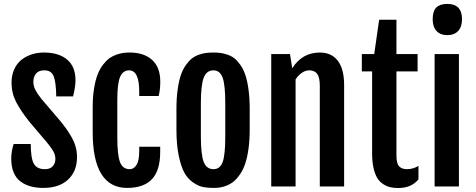

<svg xmlns="http://www.w3.org/2000/svg" viewBox="-20 -947 2416 975"><path d="M37.1 -140.6Q37.1 -179.2 49.3 -215.8H136.2Q136.2 -143.1 151.9 -115.5Q167.5 -87.9 208 -87.9Q234.4 -87.9 247.8 -102.8Q261.2 -117.7 261.2 -139.6Q261.2 -159.7 251.5 -177.5Q241.7 -195.3 219.2 -222.7L128.9 -329.1Q85 -384.3 61.8 -429.2Q38.6 -474.1 38.6 -526.9Q38.6 -564.9 52 -594.7Q65.4 -624.5 88.4 -642.8Q111.3 -661.1 140.6 -670.7Q169.9 -680.2 203.6 -680.2Q278.3 -680.2 320.8 -644.5Q363.3 -608.9 363.3 -540.5Q363.3 -505.4 351.1 -457.5H265.6Q264.6 -529.3 252.7 -559.6Q240.7 -589.8 205.6 -589.8Q175.8 -589.8 162.6 -573Q149.4 -556.2 149.4 -531.7Q149.4 -510.3 159.4 -490.7Q169.4 -471.2 190.4 -444.8L289.1 -329.1Q306.2 -307.1 314.9 -295.4Q323.7 -283.7 339.6 -257.3Q355.5 -231 363.3 -204.3Q371.1 -177.7 371.1 -149.9Q371.1 -77.6 325.9 -35.2Q280.8 7.3 199.7 7.3Q164.6 7.3 136 -0.5Q107.4 -8.3 84.7 -24.9Q62 -41.5 49.6 -70.8Q37.1 -100.1 37.1 -140.6Z M625 7.3Q539.1 7.3 494.9 -63.2Q450.7 -133.8 450.7 -275.4V-402.3Q450.7 -455.6 457.8 -498.5Q464.8 -541.5 476.1 -569.8Q487.3 -598.1 503.9 -619.4Q520.5 -640.6 536.6 -651.9Q552.7 -663.1 572.8 -669.9Q592.8 -676.8 607.7 -678.5Q622.6 -680.2 639.6 -680.2Q710.9 -680.2 752.4 -642.8Q793.9 -605.5 793.9 -532.2Q793.9 -491.7 785.6 -459.5H687V-481.9Q687 -589.8 635.7 -589.8Q604.5 -589.8 590.1 -557.1Q575.7 -524.4 575.7 -440.4V-249.5Q575.7 -160.2 589.4 -124Q603 -87.9 638.7 -87.9Q659.7 -87.9 673.3 -109.6Q687 -131.3 687 -180.7V-201.7H793.5V-175.8Q793.5 -81.5 751.7 -37.1Q710 7.3 625 7.3Z M1063 7.3Q1033.2 7.3 1010 2.4Q986.8 -2.4 960.4 -20.5Q934.1 -38.6 916.7 -69.3Q899.4 -100.1 887.7 -156Q876 -211.9 876 -288.6V-394Q876 -448.2 882.1 -491.9Q888.2 -535.6 898.2 -565.2Q908.2 -594.7 923.6 -616.2Q939 -637.7 954.3 -649.9Q969.7 -662.1 990 -669.2Q1010.3 -676.3 1026.6 -678.2Q1043 -680.2 1063.5 -680.2Q1083.5 -680.2 1099.4 -678.2Q1115.2 -676.3 1135.3 -669.4Q1155.3 -662.6 1170.2 -650.9Q1185.1 -639.2 1200.4 -617.7Q1215.8 -596.2 1225.8 -566.7Q1235.8 -537.1 1241.9 -493.2Q1248 -449.2 1248 -394V-288.6Q1248 -234.4 1241.7 -190.2Q1235.4 -146 1225.1 -115.7Q1214.8 -85.4 1199.5 -62.7Q1184.1 -40 1168.5 -26.9Q1152.8 -13.7 1133.5 -5.6Q1114.3 2.4 1097.9 4.9Q1081.5 7.3 1063 7.3ZM1064 -87.9Q1097.7 -87.9 1110.8 -124.5Q1124 -161.1 1124 -255.4V-420.9Q1124 -515.1 1110.6 -552.5Q1097.2 -589.8 1064 -589.8Q1028.8 -589.8 1014.4 -552.2Q1000 -514.6 1000 -420.9V-255.4Q1000 -161.6 1014.4 -124.8Q1028.8 -87.9 1064 -87.9Z M1357.4 0V-672.4H1452.6L1463.9 -600.6V-600.1Q1514.2 -680.2 1604.5 -680.2Q1663.6 -680.2 1695.6 -638.2Q1727.5 -596.2 1727.5 -515.1V0H1604V-510.7Q1604 -553.7 1590.8 -571.8Q1577.6 -589.8 1550.3 -589.8Q1531.7 -589.8 1513.4 -577.6Q1495.1 -565.4 1481 -543.9V0Z M1869.6 -167.5V-584.5H1817.4V-672.4H1880.4L1905.3 -846.7H1993.2V-672.4H2100.6V-584.5H1993.2V-156.7Q1993.2 -116.2 2007.1 -102.1Q2021 -87.9 2046.4 -87.9Q2078.1 -87.9 2105 -104.5V-36.1Q2068.8 7.8 2002.4 7.8Q1980 7.8 1961.9 3.7Q1943.8 -0.5 1926 -12Q1908.2 -23.4 1896.2 -42.5Q1884.3 -61.5 1877 -93.3Q1869.6 -125 1869.6 -167.5Z M2251 -768.6Q2216.3 -768.6 2196.8 -789.6Q2177.2 -810.5 2177.2 -849.1Q2177.2 -891.1 2196 -909.2Q2214.8 -927.2 2251.5 -927.2Q2326.2 -927.2 2326.2 -849.1Q2326.2 -811 2306.6 -789.8Q2287.1 -768.6 2251 -768.6ZM2187 0V-672.4H2310.5V0Z"/></svg>

Font: FjallaOne
Style: Regular
Weight: 400
Designer: Irina Smirnova
Foundry: Irina Smirnova
Version: Version 1.001